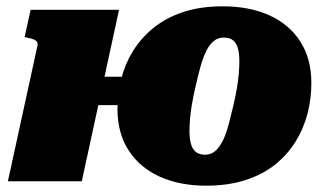

<svg xmlns="http://www.w3.org/2000/svg" viewBox="-20 -574 1033 608"><path d="M183 -241H489L510 -331H204ZM5 0H239L357 -543H77L58 -457L69 -454Q80 -452 87 -449Q94 -446 97 -441.5Q100 -437 99 -431ZM685 -554Q615 -554 560.5 -536Q506 -518 466.5 -486Q427 -454 401.5 -413Q376 -372 364 -324.5Q352 -277 352 -229Q352 -152 387.5 -97.5Q423 -43 486 -14.5Q549 14 633 14Q703 14 758 -4Q813 -22 852 -53.5Q891 -85 916.5 -126.5Q942 -168 954 -215Q966 -262 966 -311Q966 -388 931 -442.5Q896 -497 833 -525.5Q770 -554 685 -554ZM738 -381Q738 -362 736 -339Q734 -316 729.5 -291Q725 -266 719 -240Q712 -210 704.5 -181.5Q697 -153 687 -131.5Q677 -110 663 -97Q649 -84 630 -84Q611 -84 600 -93Q589 -102 584.5 -119Q580 -136 580 -158Q580 -178 582 -200.5Q584 -223 588.5 -248Q593 -273 599 -299Q606 -330 613.5 -358Q621 -386 631 -408Q641 -430 655 -442.5Q669 -455 688 -455Q708 -455 718.5 -446Q729 -437 733.5 -420.5Q738 -404 738 -381Z"/></svg>

Font: Roboto Serif Black
Style: Italic
Weight: 900
Italic angle: -10°
Version: Version 1.008